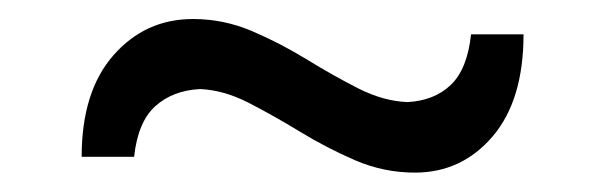

<svg xmlns="http://www.w3.org/2000/svg" viewBox="-20 -415 636 202"><path d="M416.5 -233.4Q383.8 -233.4 353.8 -246.3Q323.7 -259.3 295.7 -276.4Q267.6 -293.5 241.5 -306.9Q215.3 -320.3 190.4 -321.3Q161.6 -319.8 143.3 -303.2Q125 -286.6 121.1 -250H65.9Q65.9 -318.8 99.4 -356.9Q132.8 -395 183.1 -395Q215.3 -395 245.1 -382.3Q274.9 -369.6 302.7 -352.5Q330.6 -335.4 356.9 -322Q383.3 -308.6 408.7 -307.6Q437 -309.1 454.3 -325.7Q471.7 -342.3 475.6 -378.9H530.8Q530.8 -309.6 498.3 -271.5Q465.8 -233.4 416.5 -233.4Z"/></svg>

Font: Pinar-DS2-FD Regular
Style: Regular
Weight: 400
Designer: Amin Abedi
Version: Version 2.000